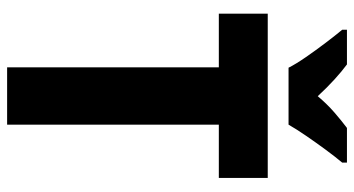

<svg xmlns="http://www.w3.org/2000/svg" viewBox="-242 -728 971 526"><g transform="rotate(90 243.0 -465.5)"><path d="M322 0H165V-580H18V-714H468V-580H322ZM166 -771Q156 -791 137 -818.5Q118 -846 97.5 -873Q77 -900 62 -918V-931H157Q176 -917 198.5 -896.5Q221 -876 244 -851Q266 -877 288.5 -896.5Q311 -916 331 -931H426V-918Q410 -899 390.5 -872.5Q371 -846 352.5 -819Q334 -792 322 -771Z"/></g></svg>

Font: Noto Sans Kannada Condensed ExtraBold
Style: Regular
Weight: 800
Width: 3
Designer: Jelle Bosma - Monotype Design Team
Foundry: Monotype Imaging Inc.
Version: Version 2.005; ttfautohint (v1.8.4.7-5d5b)